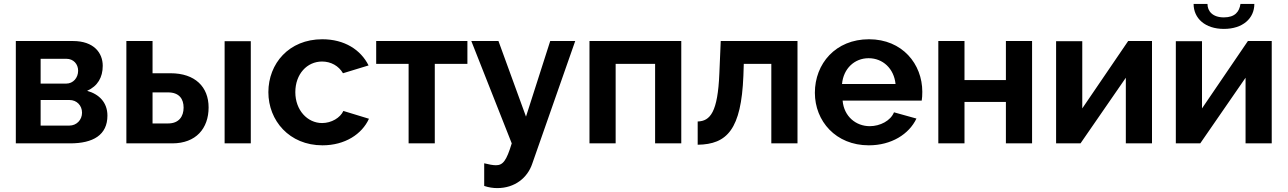

<svg xmlns="http://www.w3.org/2000/svg" viewBox="-20 -734 6592 983"><path d="M61 0H339C457 0 530 -43 530 -142C530 -210 487 -252 426 -269C480 -293 506 -338 506 -397C506 -463 461 -524 353 -524H61ZM188 -306V-433H320C356 -433 380 -406 380 -372C380 -336 355 -306 319 -306ZM188 -91V-222H336C373 -222 400 -194 400 -157C400 -120 372 -91 335 -91Z M627 0H862C983 0 1048 -76 1048 -184C1048 -289 979 -359 853 -359H761V-524H627ZM1130 0H1264V-523H1130ZM761 -102V-261H840C898 -261 920 -227 920 -183C920 -138 896 -102 841 -102Z M1631 10C1746 10 1833 -47 1869 -126L1738 -166C1722 -131 1677 -104 1629 -104C1554 -104 1492 -170 1492 -262C1492 -355 1552 -419 1629 -419C1674 -419 1714 -397 1736 -359L1867 -399C1827 -479 1744 -533 1630 -533C1459 -533 1354 -408 1354 -262C1354 -117 1461 10 1631 10Z M2072 0H2206V-407H2373V-524H1906V-407H2072Z M2459 102V218C2483 226 2505 229 2526 229C2616 229 2681 176 2705 104L2925 -524H2797L2673 -137L2532 -524H2393L2600 0C2573 89 2555 112 2519 112C2505 112 2482 108 2459 102Z M2998 0H3132V-407H3334V0H3468V-524H2998Z M3552 7C3703 5 3775 -72 3786 -346L3788 -407H3929V0H4063V-524H3670L3663 -359C3655 -159 3616 -114 3552 -112Z M4428 10C4544 10 4634 -47 4672 -127L4557 -159C4540 -116 4486 -88 4433 -88C4363 -88 4301 -137 4294 -219H4699C4701 -230 4702 -247 4702 -264C4702 -406 4600 -533 4429 -533C4258 -533 4152 -408 4152 -259C4152 -114 4259 10 4428 10ZM4291 -304C4298 -383 4355 -436 4427 -436C4500 -436 4557 -383 4565 -304Z M4784 0H4918V-212H5130V0H5264V-524H5130V-324H4918V-524H4784Z M5387 0H5512L5744 -336V0H5878V-524H5756L5521 -179V-523H5387Z M6246 -586C6343 -586 6402 -640 6402 -714H6331C6325 -674 6303 -645 6246 -645C6188 -645 6162 -677 6162 -714H6091C6091 -640 6150 -586 6246 -586ZM6000 0H6125L6357 -336V0H6491V-524H6369L6134 -179V-523H6000Z"/></svg>

Font: FIGSv2-sans-serif
Style: Bold
Weight: 700
Designer: Matt McInerney, Pablo Impallari, Rodrigo Fuenzalida,Mirko Velimirovic
Foundry: Matt McInerney, Pablo Impallari, Rodrigo Fuenzalida
Version: Version 4.021;hotconv 1.0.109;makeotfexe 2.5.65596